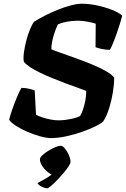

<svg xmlns="http://www.w3.org/2000/svg" viewBox="-20 -740 677 1029"><path d="M253 0Q229 0 195 -9.5Q161 -19 127 -33.5Q93 -48 66 -65.5Q39 -83 29 -98Q35 -124 47 -157.5Q59 -191 72 -222Q85 -253 95 -269Q116 -269 135.5 -264.5Q155 -260 166 -255L173 -125Q188 -117 209.5 -110Q231 -103 253.5 -99Q276 -95 295 -95Q312 -95 333.5 -98Q355 -101 375.5 -106Q396 -111 409 -118Q417 -131 423 -148Q429 -165 433.5 -183Q438 -201 440 -219Q442 -237 442 -253Q425 -260 396 -270Q367 -280 332.5 -293Q298 -306 262.5 -320.5Q227 -335 195.5 -350Q164 -365 141 -380.5Q118 -396 108 -409Q104 -427 108 -457Q112 -487 120.5 -520.5Q129 -554 140.5 -582Q152 -610 162 -623Q185 -638 218 -655Q251 -672 288 -687Q325 -702 359.5 -711Q394 -720 419 -720Q457 -720 499.5 -711Q542 -702 579.5 -687.5Q617 -673 635 -656Q631 -640 623 -614Q615 -588 605.5 -560.5Q596 -533 586 -509Q576 -485 569 -473Q545 -473 523.5 -478Q502 -483 492 -487L493 -613Q476 -619 448 -624Q420 -629 400 -629Q383 -629 363 -627Q343 -625 324 -620.5Q305 -616 290 -609Q280 -588 272 -564Q264 -540 259.5 -517Q255 -494 255 -476Q273 -468 307.5 -456Q342 -444 385 -428.5Q428 -413 470 -396Q512 -379 545 -360.5Q578 -342 592 -324Q592 -289 585 -245.5Q578 -202 565 -160Q552 -118 533 -89Q522 -78 491.5 -63Q461 -48 420 -33.5Q379 -19 335 -9.5Q291 0 253 0ZM234 269Q220 269 202 259.5Q184 250 181 241Q198 232 216 222Q234 212 250 200.5Q266 189 275 177L267 197Q255 197 237.5 183.5Q220 170 207 150.5Q194 131 194 114Q194 104 207.5 91.5Q221 79 240 67.5Q259 56 277 48.5Q295 41 305 41Q316 41 328.5 56.5Q341 72 349.5 92Q358 112 358 127Q358 136 347 152.5Q336 169 318.5 189.5Q301 210 283.5 228Q266 246 252 257.5Q238 269 234 269Z"/></svg>

Font: Texturina 12pt ExtraBold
Style: Italic
Weight: 800
Italic angle: -11°
Designer: Guillermo Torres Carreño
Foundry: Omnibus-Type
Version: Version 1.002